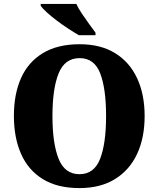

<svg xmlns="http://www.w3.org/2000/svg" viewBox="-20 -951 810 981"><path d="M386 10Q273 10 198.5 -36Q124 -82 87.5 -165Q51 -248 51 -359Q51 -470 87.5 -552Q124 -634 199 -679.5Q274 -725 387 -725Q494 -725 568 -679.5Q642 -634 680.5 -551.5Q719 -469 719 -358Q719 -247 680.5 -164.5Q642 -82 567.5 -36Q493 10 386 10ZM386 -61Q461 -61 491.5 -139.5Q522 -218 522 -358Q522 -498 492 -576Q462 -654 387 -654Q311 -654 279.5 -576Q248 -498 248 -358Q248 -218 279.5 -139.5Q311 -61 386 -61ZM383 -771Q359 -785 329 -804.5Q299 -824 270 -846Q241 -868 219 -888Q197 -908 188 -921V-931H370Q380 -909 398 -882Q416 -855 435 -829Q454 -803 468 -784V-771Z"/></svg>

Font: Noto Serif SemiCondensed Black
Style: Regular
Weight: 900
Width: 4
Designer: Monotype Design Team
Foundry: Monotype Imaging Inc.
Version: Version 2.014; ttfautohint (v1.8.4.7-5d5b)